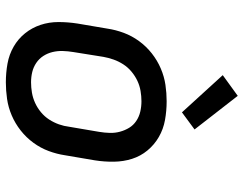

<svg xmlns="http://www.w3.org/2000/svg" viewBox="-106 -698 813 640"><g transform="rotate(90 300.0 -378.5)"><path d="M255 8Q223 8 192.5 2.5Q162 -3 136 -18Q110 -33 91.5 -56Q73 -79 63.5 -107.5Q54 -136 54 -167.5Q54 -199 59 -231L76 -331Q80 -358 90 -385Q100 -412 117.5 -436Q135 -460 158.5 -478.5Q182 -497 209 -508.5Q236 -520 263.5 -524Q291 -528 318 -528Q350 -528 380.5 -522.5Q411 -517 437 -502Q463 -487 482 -464Q501 -441 510 -412.5Q519 -384 519.5 -352.5Q520 -321 515 -289L498 -189Q494 -162 484 -135Q474 -108 456.5 -84Q439 -60 415.5 -41.5Q392 -23 365 -11.5Q338 0 310 4Q282 8 255 8ZM255 -76Q272 -76 289.5 -79Q307 -82 323.5 -89.5Q340 -97 354.5 -109Q369 -121 379 -136.5Q389 -152 395 -169Q401 -186 403 -203L420 -303Q423 -321 423.5 -338.5Q424 -356 419.5 -372.5Q415 -389 406.5 -403Q398 -417 384 -426.5Q370 -436 353 -440Q336 -444 318 -444Q301 -444 283.5 -441Q266 -438 250 -430.5Q234 -423 219.5 -411Q205 -399 195 -383.5Q185 -368 179 -351Q173 -334 170 -317L154 -217Q151 -199 150.5 -181.5Q150 -164 154 -147.5Q158 -131 167 -117Q176 -103 190 -93.5Q204 -84 220.5 -80Q237 -76 255 -76ZM355 -579 231 -715 300 -765 412 -621Z"/></g></svg>

Font: Iosevka Aile Medium
Style: Italic
Weight: 500
Italic angle: -9°
Designer: Belleve Invis
Foundry: Belleve Invis
Version: Version 31.1.0; ttfautohint (v1.8.4)